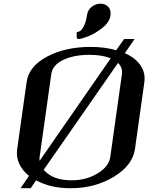

<svg xmlns="http://www.w3.org/2000/svg" viewBox="-20 -999 790 1019"><path d="M696.3 -208Q683.6 -121.1 583.5 -60.5Q483.4 0 354.5 0Q248 0 171.9 -42L142.6 0H88.9L133.8 -65.4Q59.6 -127 71.3 -208L121.1 -562.5Q132.8 -647.5 230 -698.7Q327.1 -750 460 -750Q537.1 -750 596.7 -732.4L638.7 -792H694.3L642.6 -716.8Q698.2 -692.4 725.6 -652.3Q752.9 -612.3 746.1 -562.5ZM565.4 -167 627 -604.5Q631.8 -640.6 606.4 -665L211.9 -97.7Q259.8 -42 360.4 -42Q437.5 -42 498 -78.6Q558.6 -115.2 565.4 -167ZM190.4 -145.5 567.4 -689.5Q523.4 -708 454.1 -708Q373 -708 315.9 -681.2Q258.8 -654.3 252 -604.5L190.4 -167Q188.5 -156.2 190.4 -145.5ZM441.4 -917Q445.3 -946.3 466.8 -962.9Q488.3 -979.5 512.7 -979.5Q538.1 -979.5 554.2 -962.9Q570.3 -946.3 566.4 -917Q561.5 -880.9 522 -850.1Q482.4 -819.3 446.8 -805.7Q411.1 -792 397.5 -792Q392.6 -792 390.1 -794.4Q387.7 -796.9 387.2 -801.8Q386.7 -806.6 386.7 -810.5Q386.7 -814.5 387.2 -820.8Q387.7 -827.1 387.7 -829.1Q396.5 -829.1 405.8 -835Q415 -840.8 425.8 -861.8Q436.5 -882.8 441.4 -917Z"/></svg>

Font: okolaks
Style: BoldItalic
Weight: 600
Width: 8
Italic angle: -8°
Version: Version 000.6.0